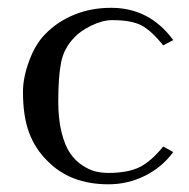

<svg xmlns="http://www.w3.org/2000/svg" viewBox="-20 -462 485 494"><path d="M129.9 -200.2Q129.9 -155.8 138.4 -121.6Q147 -87.4 160.2 -68.1Q173.3 -48.8 191.4 -36.9Q209.5 -24.9 225.3 -21Q241.2 -17.1 258.8 -17.1Q308.6 -17.1 338.6 -31.7Q368.7 -46.4 399.9 -85L425.8 -70.8Q396.5 -31.2 352.5 -9.5Q308.6 12.2 258.8 12.2Q160.6 12.2 102.1 -47.9Q70.3 -79.1 54.7 -121.1Q39.1 -163.1 39.1 -226.1Q39.1 -262.7 55.4 -306.4Q71.8 -350.1 97.2 -375Q127.4 -406.2 170.9 -424.1Q214.4 -441.9 266.1 -441.9Q364.7 -441.9 425.8 -358.9L399.9 -345.2Q369.1 -383.8 343.3 -397Q317.4 -410.2 269 -410.2Q243.7 -410.2 215.1 -396.2Q186.5 -382.3 170.9 -365.2Q144.5 -337.9 137.2 -301.5Q129.9 -265.1 129.9 -200.2Z"/></svg>

Font: Linux Biolinum
Style: Regular
Weight: 400
Designer: Philipp H. Poll
Foundry: Philipp H. Poll
Version: Version 0.6.4